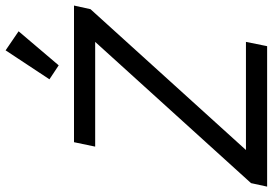

<svg xmlns="http://www.w3.org/2000/svg" viewBox="-194 -826 992 699"><g transform="rotate(-90 302.5 -476.0)"><path d="M-26.9 0 -14.2 -58.6 500 -626H118.7L134.8 -703.1H632.3L619.1 -643.1L106.4 -77.1H500L484.4 0ZM414.6 -758.8 363.8 -792.5 469.2 -952.1 538.6 -904.8Z"/></g></svg>

Font: Schibsted Grotesk
Style: Italic
Weight: 400
Italic angle: -12°
Designer: Bakken & Baeck AS, Henrik Kongsvoll
Foundry: Schibsted ASA
Version: Version 1.100; ttfautohint (v1.8.4.7-5d5b);gftools[0.9.25]